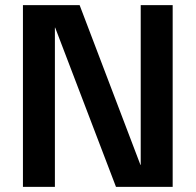

<svg xmlns="http://www.w3.org/2000/svg" viewBox="-20 -725 760 745"><path d="M69 0V-705H289L525 -85H526V-705H650V0H430L194 -618H193V0Z"/></svg>

Font: TikTok Sans 24pt SemiBold
Style: Regular
Weight: 600
Version: Version 4.000